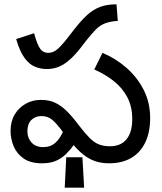

<svg xmlns="http://www.w3.org/2000/svg" viewBox="-20 -745 751 890"><path d="M197 -425Q168 -425 141.5 -436Q115 -447 93 -477.5Q71 -508 55 -564L138 -591Q153 -536 167 -518Q181 -500 203 -500Q223 -500 240.5 -512.5Q258 -525 290 -565L321 -605Q355 -649 383.5 -675Q412 -701 444 -713Q476 -725 520 -725L526 -648Q491 -646 467.5 -637Q444 -628 424.5 -608.5Q405 -589 379 -556L356 -526Q328 -490 303 -468Q278 -446 252.5 -435.5Q227 -425 197 -425ZM485 12Q437 12 401.5 -6Q366 -24 336 -56Q306 -88 273 -131Q244 -171 223 -189Q202 -207 172 -207Q144 -207 125.5 -189Q107 -171 107 -136Q107 -105 126.5 -84Q146 -63 180 -63Q214 -63 236.5 -83Q259 -103 275 -141L328 -81Q309 -54 288 -33Q267 -12 240.5 0Q214 12 175 12Q122 12 90 -10Q58 -32 43.5 -66.5Q29 -101 29 -138Q29 -182 48 -214Q67 -246 99 -264Q131 -282 170 -282Q206 -282 234 -269.5Q262 -257 289 -230.5Q316 -204 348 -161Q375 -126 396 -105Q417 -84 439 -75.5Q461 -67 490 -67Q540 -67 566.5 -99.5Q593 -132 593 -193Q593 -251 570 -294.5Q547 -338 507 -369.5Q467 -401 417 -423L455 -500Q517 -474 567 -430Q617 -386 646.5 -327.5Q676 -269 676 -198Q676 -132 653.5 -85Q631 -38 588.5 -13Q546 12 485 12ZM280 125 287 -16H362L370 125Z"/></svg>

Font: utelugu05
Style: Book
Weight: 400
Designer: Jelle Bosma - Monotype Design Team
Foundry: Monotype Imaging Inc.
Version: Version 2.003